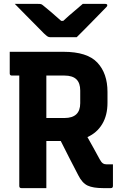

<svg xmlns="http://www.w3.org/2000/svg" viewBox="-20 -966 640 986"><path d="M218 0H90Q79 0 79 -11V-578H41Q30 -578 30 -589V-700H306Q428 -700 480 -644.5Q532 -589 532 -494V-438Q532 -374 505 -329Q478 -284 429 -262Q445 -234 460 -206.5Q475 -179 492 -148Q500 -133 508 -127.5Q516 -122 527 -122H560V-11Q560 0 549 0H509Q458 0 430 -13Q402 -26 382 -66Q359 -110 336.5 -154Q314 -198 292 -242H218ZM311 -578H218V-360H311Q392 -360 392 -436V-501Q392 -539 373 -558Q353 -578 311 -578ZM374 -775H238Q231 -775 225.5 -778Q220 -781 206 -794Q196 -805 170.5 -830Q145 -855 114.5 -886.5Q84 -918 56 -946H176Q187 -946 191.5 -944.5Q196 -943 204 -936Q217 -926 239 -907Q261 -888 294 -859H305Q335 -887 360 -907.5Q385 -928 405 -946H520Q531 -946 531 -939Q531 -935 527.5 -931Q524 -927 510 -913Q493 -896 468 -870Q443 -844 417.5 -818.5Q392 -793 374 -775Z"/></svg>

Font: Recursive Sn Lnr St
Style: Bold
Weight: 700
Version: Version 1.079;hotconv 1.0.112;makeotfexe 2.5.65598; ttfautoh